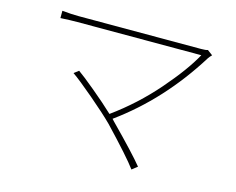

<svg xmlns="http://www.w3.org/2000/svg" viewBox="-96 -801 1192 969"><g transform="rotate(15 500.0 -317.0)"><path d="M877.9 -658.2 905.3 -637.7Q894.5 -627 888.7 -618.2Q729.5 -362.3 502.9 -198.2L513.7 -186.5Q643.6 -54.7 689.5 2L661.1 24.4Q621.1 -30.3 490.2 -168Q447.3 -210.9 369.1 -277.3Q291 -343.8 252.9 -370.1L277.3 -388.7Q305.7 -369.1 369.1 -316.4Q432.6 -263.7 481.4 -217.8Q605.5 -307.6 706.1 -423.3Q806.6 -539.1 852.5 -624H205.1Q169.9 -624 117.2 -621.1V-659.2Q164.1 -654.3 205.1 -654.3H842.8Q869.1 -654.3 877.9 -658.2Z"/></g></svg>

Font: Gen Shin Gothic Monospace ExtraLight
Style: Regular
Weight: 200
Designer: [Source Han Sans]
Ryoko NISHIZUKA  (kana & ideographs); Paul D. Hunt (Latin, Greek & Cyrillic); Wenlong ZHANG  (bopomofo
Version: Version 1.002.20150607